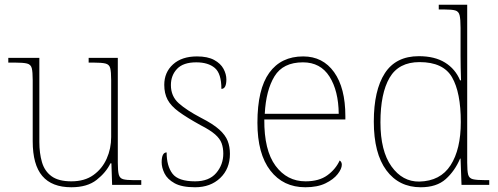

<svg xmlns="http://www.w3.org/2000/svg" viewBox="-20 -780 2101 810"><path d="M281 10Q199 10 158.5 -37.5Q118 -85 118 -184V-442Q118 -477 114 -492.5Q110 -508 94 -512Q78 -516 41 -516H15V-536H146V-181Q146 -134 157 -96Q168 -58 197.5 -36.5Q227 -15 281 -15Q337 -15 374 -41.5Q411 -68 430 -110.5Q449 -153 449 -202V-442Q449 -477 445 -492.5Q441 -508 425 -512Q409 -516 372 -516H354V-536H477V-94Q477 -60 481 -44Q485 -28 499.5 -24Q514 -20 544 -20H576V0H453L450 -91H446Q427 -52 387.5 -21Q348 10 281 10Z M803 10Q747 10 716.5 -7Q686 -24 674 -48.5Q662 -73 662 -95Q662 -137 683 -137Q683 -80 707.5 -47.5Q732 -15 803 -15Q862 -15 892 -50Q922 -85 922 -132Q922 -156 915 -175.5Q908 -195 887.5 -213Q867 -231 826 -252Q768 -284 734.5 -308.5Q701 -333 687 -359.5Q673 -386 673 -422Q673 -475 710 -508.5Q747 -542 811 -542Q856 -542 883.5 -527Q911 -512 923 -489.5Q935 -467 935 -445Q935 -405 914 -405Q914 -470 886 -493.5Q858 -517 808 -517Q753 -517 727 -489.5Q701 -462 701 -421Q701 -374 734 -344.5Q767 -315 828 -283Q879 -257 905 -233.5Q931 -210 940.5 -185.5Q950 -161 950 -131Q950 -68 909 -29Q868 10 803 10Z M1268 10Q1175 10 1120.5 -60.5Q1066 -131 1066 -262Q1066 -404 1116 -473Q1166 -542 1259 -542Q1342 -542 1389.5 -475.5Q1437 -409 1437 -290V-276H1095Q1094 -146 1142.5 -80.5Q1191 -15 1269 -15Q1326 -15 1361 -40.5Q1396 -66 1413 -103Q1422 -97 1422 -85Q1422 -68 1404.5 -45.5Q1387 -23 1353 -6.5Q1319 10 1268 10ZM1409 -300Q1408 -397 1370 -457Q1332 -517 1258 -517Q1174 -517 1138 -458Q1102 -399 1097 -300Z M1755 10Q1663 10 1610 -61.5Q1557 -133 1557 -267Q1557 -399 1603.5 -471Q1650 -543 1747 -543Q1814 -543 1857.5 -516Q1901 -489 1921 -441H1925Q1924 -469 1923.5 -495.5Q1923 -522 1923 -543V-662Q1923 -699 1919 -715.5Q1915 -732 1900.5 -736Q1886 -740 1856 -740H1831V-760H1951V-94Q1951 -59 1955 -43.5Q1959 -28 1975 -24Q1991 -20 2028 -20H2044V0H1927L1923 -111H1921Q1899 -59 1860.5 -24.5Q1822 10 1755 10ZM1749 -14Q1838 -16 1881 -83Q1924 -150 1924 -265Q1924 -390 1887 -454Q1850 -518 1750 -518Q1662 -518 1623.5 -452Q1585 -386 1585 -264Q1585 -143 1631.5 -78Q1678 -13 1749 -14Z"/></svg>

Font: Noto Serif Thin
Style: Regular
Weight: 100
Designer: Monotype Design Team
Foundry: Monotype Imaging Inc.
Version: Version 2.015